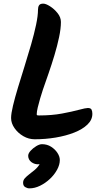

<svg xmlns="http://www.w3.org/2000/svg" viewBox="-20 -780 586 1056"><path d="M198 123Q184 125 172.5 121.5Q161 118 152.5 111.5Q144 105 139.5 96Q135 87 135 77Q135 64 148 49.5Q161 35 179 24Q197 13 211 13Q239 13 261 27Q283 41 296 61Q309 81 309 100Q309 126 294 153.5Q279 181 254.5 204Q230 227 200.5 241.5Q171 256 142 256Q130 256 118.5 249Q107 242 107 225Q107 211 117 200Q127 189 141.5 178Q156 167 171.5 154Q187 141 198 123ZM315 -659Q315 -623 305 -575.5Q295 -528 279.5 -476.5Q264 -425 247 -376Q230 -327 216 -287Q209 -266 201 -239Q193 -212 187.5 -188.5Q182 -165 182 -152Q182 -147 184.5 -146Q187 -145 194 -145Q265 -145 321 -155.5Q377 -166 414 -176Q451 -186 463 -186Q479 -186 483.5 -177Q488 -168 488 -154Q488 -121 461 -95Q434 -69 388.5 -51Q343 -33 286.5 -23.5Q230 -14 171 -14Q138 -14 108.5 -31Q79 -48 60 -75Q41 -102 41 -131Q41 -155 51.5 -199Q62 -243 79 -299Q96 -355 115 -415.5Q134 -476 151 -535Q168 -594 178.5 -644Q189 -694 189 -727Q189 -742 195 -751Q201 -760 218 -760Q232 -760 255 -745.5Q278 -731 296.5 -708Q315 -685 315 -659Z"/></svg>

Font: Kalam Variable Light
Style: Regular
Weight: 300
Designer: Lipi Raval, Jonny Pinhorn
Foundry: Indian Type Foundry
Version: Version 3.000